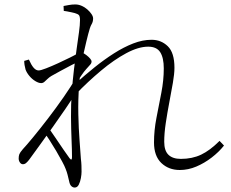

<svg xmlns="http://www.w3.org/2000/svg" viewBox="-20 -798 1040 864"><path d="M320 -373 321 -423Q362 -460 405.5 -495Q449 -530 493 -558Q537 -586 579.5 -602.5Q622 -619 662 -619Q705 -619 735 -590Q765 -561 765 -493Q765 -466 758 -425.5Q751 -385 742 -338Q733 -291 726 -244.5Q719 -198 719 -160Q719 -120 738 -101.5Q757 -83 794 -83Q845 -83 885 -102Q925 -121 968 -164L988 -143Q965 -114 932.5 -89Q900 -64 863.5 -48.5Q827 -33 789 -33Q739 -33 706 -64.5Q673 -96 673 -157Q673 -211 684 -267.5Q695 -324 706 -380.5Q717 -437 717 -490Q717 -538 701 -563Q685 -588 647 -588Q603 -588 548 -558.5Q493 -529 434.5 -480Q376 -431 320 -373ZM325 -452 320 -378Q301 -347 274 -307.5Q247 -268 217.5 -226.5Q188 -185 160 -146.5Q132 -108 111 -79Q104 -70 97.5 -64.5Q91 -59 83 -59Q75 -59 69.5 -67Q64 -75 64 -85Q64 -96 67 -104Q70 -112 83 -127Q99 -144 129.5 -181Q160 -218 196.5 -265.5Q233 -313 267 -362Q301 -411 325 -452ZM175 -209 193 -231Q210 -207 229.5 -178Q249 -149 266.5 -123.5Q284 -98 293 -86Q304 -72 304 -91Q304 -121 302 -168.5Q300 -216 299.5 -272Q299 -328 303 -381Q307 -437 313 -487Q319 -537 325 -579Q331 -621 335.5 -653.5Q340 -686 340 -707Q340 -724 335.5 -729.5Q331 -735 317 -739Q308 -741 295 -744Q282 -747 267 -749L266 -771Q277 -773 290.5 -775.5Q304 -778 319 -778Q333 -778 347 -772Q361 -766 372.5 -756Q384 -746 391.5 -735Q399 -724 399 -715Q399 -700 392 -688.5Q385 -677 377 -645Q374 -633 368.5 -611Q363 -589 356.5 -559Q350 -529 344.5 -492Q339 -455 336 -414Q331 -348 332.5 -283Q334 -218 338 -166Q342 -114 344 -83Q346 -68 346.5 -54Q347 -40 347 -25Q347 -13 344 3.5Q341 20 334.5 33Q328 46 316 46Q308 46 301 39.5Q294 33 291 17Q287 0 284 -12Q281 -24 275 -39Q271 -50 259.5 -71.5Q248 -93 233 -118.5Q218 -144 202.5 -168Q187 -192 175 -209ZM211 -456Q201 -450 193.5 -442.5Q186 -435 179.5 -429.5Q173 -424 165 -424Q154 -424 139 -433Q124 -442 112 -456.5Q100 -471 95 -485Q92 -496 90.5 -505.5Q89 -515 89 -524L110 -530Q121 -505 131.5 -493Q142 -481 154 -481Q163 -481 187.5 -490.5Q212 -500 241.5 -513.5Q271 -527 295 -539Q319 -551 327 -556Q335 -561 339.5 -562.5Q344 -564 353 -560Q361 -556 370 -549Q379 -542 385.5 -534.5Q392 -527 392 -521Q392 -513 384.5 -505.5Q377 -498 368 -487Q358 -476 347.5 -460.5Q337 -445 326 -428L330 -485Q335 -493 339.5 -503.5Q344 -514 348 -528Q325 -517 300.5 -504.5Q276 -492 253.5 -479.5Q231 -467 211 -456Z"/></svg>

Font: Noto Serif SC
Style: Regular
Weight: 200
Designer: Ryoko NISHIZUKA 西塚涼子 (kana & ideographs); Frank Grießhammer (Latin, Greek & Cyrillic); Wenlong ZHANG 张文龙 (bopomofo); San
Foundry: Adobe
Version: Version 2.001;hotconv 1.1.0;makeotfexe 2.6.0